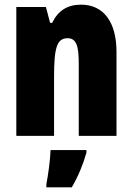

<svg xmlns="http://www.w3.org/2000/svg" viewBox="-20 -583 569 824"><path d="M328 -563C269 -563 229 -537 204 -485H195L177 -553H50V0H212V-253C212 -378 224 -419 270 -419C310 -419 318 -381 318 -308V0H480V-360C480 -489 424 -563 328 -563ZM351 72V61H197C196 101 186 173 179 207V221H288C315 175 336 125 351 72Z"/></svg>

Font: Noto Sans Gujarati ExtraCondensed Black
Style: Regular
Weight: 900
Width: 2
Designer: Jelle Bosma - Monotype Design Team, Universal Thirst
Foundry: Monotype Imaging Inc.
Version: Version 2.106